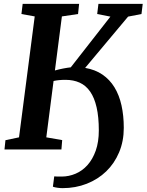

<svg xmlns="http://www.w3.org/2000/svg" viewBox="-20 -763 748 980"><path d="M7.8 -47.4 77.1 -62 157.2 -679.2 89.4 -691.4 95.7 -743.2H383.8L378.4 -691.4L295.9 -679.2L260.3 -403.3Q280.8 -409.2 302.5 -413.3Q324.2 -417.5 341.3 -419.4L543.5 -678.2L476.1 -691.4L482.4 -743.2H708.5L702.1 -691.4L633.8 -678.2L414.6 -416.5Q465.8 -407.7 502.9 -382.3Q540 -356.9 564.2 -317.4Q588.4 -277.8 600.1 -225.3Q611.8 -172.9 611.8 -110.4Q611.8 -42 587.9 14.6Q564 71.3 522 111.8Q480 152.3 422.9 174.8Q365.7 197.3 299.3 197.3Q293.9 197.3 287.1 196.8Q280.3 196.3 273.2 195.3Q266.1 194.3 259.8 192.9Q253.4 191.4 250 189.9L256.8 137.2Q263.2 138.2 273.4 138.2Q283.7 138.2 294.4 138.2Q331.5 138.2 366 123.5Q400.4 108.9 426.8 79.3Q453.1 49.8 468.8 5.6Q484.4 -38.6 484.4 -97.2Q484.4 -166 473.1 -215.1Q461.9 -264.2 440.2 -295.4Q418.5 -326.7 386.7 -341.1Q355 -355.5 314.5 -355.5Q295.9 -355.5 281.2 -354Q266.6 -352.5 253.4 -349.6L216.3 -62L297.4 -47.9L293.5 0H2.9Z"/></svg>

Font: Merriweather Bold
Style: Italic
Weight: 700
Italic angle: -7°
Designer: Eben Sorkin ( eben@eyebytes.com )
Foundry: Eben Sorkin ( eben@eyebytes.com )
Version: Version 1.5; ttfautohint (v0.97) -l 13 -r 13 -G 200 -x 24 -f